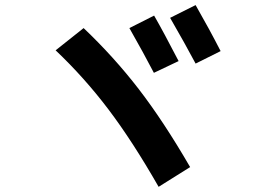

<svg xmlns="http://www.w3.org/2000/svg" viewBox="-20 -765 1040 750"><path d="M677.7 -526.4 581.1 -480.5Q542 -555.7 485.4 -655.3L582 -704.1Q619.1 -639.6 677.7 -526.4ZM841.8 -565.4 744.1 -516.6Q703.1 -593.8 644.5 -695.3L744.1 -745.1Q798.8 -649.4 841.8 -565.4ZM197.3 -568.4 306.6 -655.3Q424.8 -543 522 -417Q619.1 -291 722.7 -112.3L599.6 -35.2Q498 -212.9 403.8 -337.4Q309.6 -461.9 197.3 -568.4Z"/></svg>

Font: Mgen+ 1c bold
Style: Bold
Weight: 700
Designer: [Source Han Sans]
Ryoko NISHIZUKA  (kana & ideographs); Paul D. Hunt (Latin, Greek & Cyrillic); Wenlong ZHANG  (bopomofo
Version: Version 1.059.20150602